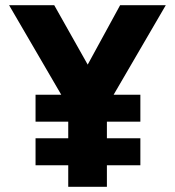

<svg xmlns="http://www.w3.org/2000/svg" viewBox="-20 -720 674 740"><path d="M418 -355H521V-251H392V-187H521V-83H392V0H243V-83H117V-187H243V-251H117V-355H216L15 -700H189L318 -471L443 -700H619Z"/></svg>

Font: Overpass Heavy
Style: Regular
Weight: 900
Designer: Delve Withrington, Thomas Jockin
Foundry: Delve Fonts
Version: Version 3.000;DELV;Overpass